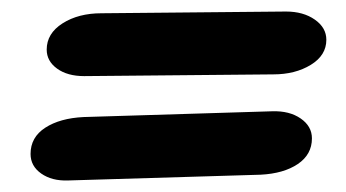

<svg xmlns="http://www.w3.org/2000/svg" viewBox="-20 -476 600 333"><path d="M61 -390Q61 -418 88.5 -435.5Q116 -453 156 -453L476 -456Q506 -456 526 -442Q546 -428 546 -407Q546 -380 519 -363.5Q492 -347 454 -347L126 -344Q97 -344 79 -357Q61 -370 61 -390ZM33 -209Q33 -238 58.5 -254.5Q84 -271 125 -273L452 -283Q482 -284 501.5 -270.5Q521 -257 521 -236Q521 -208 496.5 -191.5Q472 -175 432 -173L98 -163Q70 -162 51.5 -175Q33 -188 33 -209Z"/></svg>

Font: Mali
Style: Bold Italic
Weight: 700
Italic angle: -10°
Version: Version 1.000; ttfautohint (v1.6)